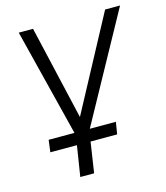

<svg xmlns="http://www.w3.org/2000/svg" viewBox="-104 -579 729 844"><g transform="rotate(-15 260.5 -157.5)"><path d="M157 184 179 45H58L65 -10H193L187 8L60 -499H125L228 -53H214L453 -499H521L243 7V-10H371L362 45H241L220 184Z"/></g></svg>

Font: Nunitoga
Style: Light Italic
Weight: 300
Italic angle: -9°
Designer: Vernon Adams
Foundry: Vernon Adams
Version: Version 1.0